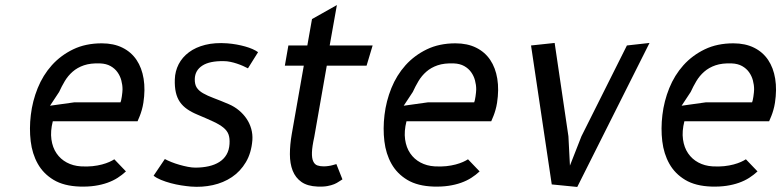

<svg xmlns="http://www.w3.org/2000/svg" viewBox="-20 -730 3092 760"><path d="M478.5 -51.5Q463.5 -37.5 445.5 -26Q427.5 -14.5 405 -6.5Q382.5 1.5 355.5 5.5Q328.5 9.5 296 8.5Q233 6.5 192.2 -18Q151.5 -42.5 129.5 -81.8Q107.5 -121 101.5 -171Q95.5 -221 102 -275Q108.5 -330 129.2 -381.2Q150 -432.5 185.2 -471.8Q220.5 -511 269.8 -534.8Q319 -558.5 383 -558.5Q430 -558.5 464.8 -541.2Q499.5 -524 520.5 -492.8Q541.5 -461.5 548.5 -418.2Q555.5 -375 547.5 -323Q545 -307.5 541.2 -294.5Q537.5 -281.5 533.5 -271.5Q529 -260 524.5 -250H189Q179 -210.5 183.5 -178.2Q188 -146 203.8 -123Q219.5 -100 244.2 -86.8Q269 -73.5 300 -71.5Q325 -70 346 -72.2Q367 -74.5 383.8 -79Q400.5 -83.5 412.8 -89Q425 -94.5 432.5 -99.5ZM457 -325Q458 -326.5 459.5 -333Q461 -339.5 462.2 -347.8Q463.5 -356 464.2 -363.8Q465 -371.5 465 -376Q465 -394 460.2 -411.8Q455.5 -429.5 445 -444.2Q434.5 -459 417.5 -468.5Q400.5 -478 376.5 -479Q338.5 -480.5 312.2 -471.5Q286 -462.5 267.5 -446.2Q249 -430 236.5 -409Q224 -388 214 -366L178 -311.5L274.5 -325Z M961.5 -459.5Q953 -464 941.8 -469Q930.5 -474 917.8 -478.2Q905 -482.5 891.8 -485.2Q878.5 -488 866 -488Q809.5 -489 780.8 -470.2Q752 -451.5 751 -417.5Q750.5 -396 758.8 -383.2Q767 -370.5 784 -360.8Q801 -351 826.5 -341.5Q852 -332 886 -317.5Q908 -308 925.8 -293.2Q943.5 -278.5 956 -260Q968.5 -241.5 974.5 -220Q980.5 -198.5 979 -175.5Q975 -124.5 953.2 -88Q931.5 -51.5 898 -29Q864.5 -6.5 822.2 2.8Q780 12 735.5 8.5Q718.5 7 697.5 3.8Q676.5 0.5 656 -5Q635.5 -10.5 617.2 -18Q599 -25.5 588 -34.5L632.5 -100.5Q643.5 -94.5 658.5 -88.5Q673.5 -82.5 690 -77.8Q706.5 -73 723 -69.8Q739.5 -66.5 753 -66.5Q782 -66.5 806.2 -72Q830.5 -77.5 848.2 -88.8Q866 -100 876.5 -117.8Q887 -135.5 888.5 -160Q890 -183 884.5 -198Q879 -213 864.2 -225Q849.5 -237 824.2 -248.8Q799 -260.5 761 -276.5Q738 -286 720.8 -298Q703.5 -310 692.2 -326.2Q681 -342.5 676 -364.5Q671 -386.5 672 -416Q673 -448 687.2 -475.8Q701.5 -503.5 728 -523.2Q754.5 -543 792.5 -552.5Q830.5 -562 879.5 -558.5Q898.5 -557 916.5 -553.8Q934.5 -550.5 950.5 -546Q966.5 -541.5 979.5 -535.8Q992.5 -530 1001.5 -523.5Z M1224 -188Q1215.5 -149.5 1214.8 -126.8Q1214 -104 1219.8 -91.5Q1225.5 -79 1236.2 -75.2Q1247 -71.5 1261 -71.5Q1270 -71.5 1279.2 -72.8Q1288.5 -74 1295.5 -76Q1304 -78 1311.5 -80.5L1335.5 -20Q1328.5 -16 1321 -10.8Q1313.5 -5.5 1302.8 -1Q1292 3.5 1276 6.5Q1260 9.5 1237 8.5Q1197 7 1173.2 -9.8Q1149.5 -26.5 1138.5 -54.5Q1127.5 -82.5 1127.5 -119.8Q1127.5 -157 1135 -200L1182.5 -470H1107.5L1121.5 -550H1196.5L1215 -654.5L1313.5 -710L1285 -550H1455L1431 -470H1273.5Z M1878.5 -51.5Q1863.5 -37.5 1845.5 -26Q1827.5 -14.5 1805 -6.5Q1782.5 1.5 1755.5 5.5Q1728.5 9.5 1696 8.5Q1633 6.5 1592.2 -18Q1551.5 -42.5 1529.5 -81.8Q1507.5 -121 1501.5 -171Q1495.5 -221 1502 -275Q1508.5 -330 1529.2 -381.2Q1550 -432.5 1585.2 -471.8Q1620.5 -511 1669.8 -534.8Q1719 -558.5 1783 -558.5Q1830 -558.5 1864.8 -541.2Q1899.5 -524 1920.5 -492.8Q1941.5 -461.5 1948.5 -418.2Q1955.5 -375 1947.5 -323Q1945 -307.5 1941.2 -294.5Q1937.5 -281.5 1933.5 -271.5Q1929 -260 1924.5 -250H1589Q1579 -210.5 1583.5 -178.2Q1588 -146 1603.8 -123Q1619.5 -100 1644.2 -86.8Q1669 -73.5 1700 -71.5Q1725 -70 1746 -72.2Q1767 -74.5 1783.8 -79Q1800.5 -83.5 1812.8 -89Q1825 -94.5 1832.5 -99.5ZM1857 -325Q1858 -326.5 1859.5 -333Q1861 -339.5 1862.2 -347.8Q1863.5 -356 1864.2 -363.8Q1865 -371.5 1865 -376Q1865 -394 1860.2 -411.8Q1855.5 -429.5 1845 -444.2Q1834.5 -459 1817.5 -468.5Q1800.5 -478 1776.5 -479Q1738.5 -480.5 1712.2 -471.5Q1686 -462.5 1667.5 -446.2Q1649 -430 1636.5 -409Q1624 -388 1614 -366L1578 -311.5L1674.5 -325Z M2551 -560 2265 10 2164 0 2082 -550 2175.5 -560 2230 -190.5 2236 -74.5 2281.5 -190.5 2461.5 -550Z M2978.5 -51.5Q2963.5 -37.5 2945.5 -26Q2927.5 -14.5 2905 -6.5Q2882.5 1.5 2855.5 5.5Q2828.5 9.5 2796 8.5Q2733 6.5 2692.2 -18Q2651.5 -42.5 2629.5 -81.8Q2607.5 -121 2601.5 -171Q2595.5 -221 2602 -275Q2608.5 -330 2629.2 -381.2Q2650 -432.5 2685.2 -471.8Q2720.5 -511 2769.8 -534.8Q2819 -558.5 2883 -558.5Q2930 -558.5 2964.8 -541.2Q2999.5 -524 3020.5 -492.8Q3041.5 -461.5 3048.5 -418.2Q3055.5 -375 3047.5 -323Q3045 -307.5 3041.2 -294.5Q3037.5 -281.5 3033.5 -271.5Q3029 -260 3024.5 -250H2689Q2679 -210.5 2683.5 -178.2Q2688 -146 2703.8 -123Q2719.5 -100 2744.2 -86.8Q2769 -73.5 2800 -71.5Q2825 -70 2846 -72.2Q2867 -74.5 2883.8 -79Q2900.5 -83.5 2912.8 -89Q2925 -94.5 2932.5 -99.5ZM2957 -325Q2958 -326.5 2959.5 -333Q2961 -339.5 2962.2 -347.8Q2963.5 -356 2964.2 -363.8Q2965 -371.5 2965 -376Q2965 -394 2960.2 -411.8Q2955.5 -429.5 2945 -444.2Q2934.5 -459 2917.5 -468.5Q2900.5 -478 2876.5 -479Q2838.5 -480.5 2812.2 -471.5Q2786 -462.5 2767.5 -446.2Q2749 -430 2736.5 -409Q2724 -388 2714 -366L2678 -311.5L2774.5 -325Z"/></svg>

Font: B612
Style: Italic
Weight: 400
Italic angle: -10°
Designer: Nicolas Chauveau, Thomas Paillot, Jonathan Favre-Lamarine, Jean-Luc Vinot
Foundry: AIRBUS
Version: Version 1.008